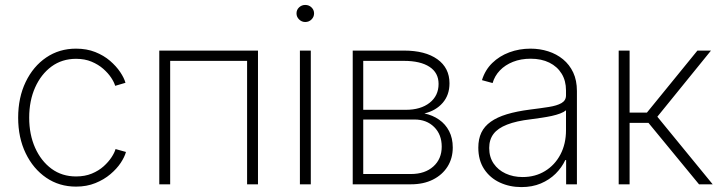

<svg xmlns="http://www.w3.org/2000/svg" viewBox="-20 -743 2915 774"><path d="M286.6 9.3Q218.8 9.3 166.3 -26.6Q113.8 -62.5 83.5 -125.2Q53.2 -188 53.2 -268.6Q53.2 -349.6 83.5 -412.6Q113.8 -475.6 166.3 -511.2Q218.8 -546.9 286.6 -546.9Q329.6 -546.9 364 -533.2Q398.4 -519.5 423.6 -497.8Q448.7 -476.1 464.6 -452.4Q480.5 -428.7 485.8 -409.2L444.3 -397Q440.4 -411.1 428.2 -429.7Q416 -448.2 396.2 -465.6Q376.5 -482.9 349.1 -494.4Q321.8 -505.9 286.6 -505.9Q230 -505.9 187.7 -474.9Q145.5 -443.8 121.6 -390.4Q97.7 -336.9 97.7 -268.6Q97.7 -200.7 121.6 -147.2Q145.5 -93.8 187.7 -62.7Q230 -31.7 286.6 -31.7Q322.3 -31.7 350.1 -43.2Q377.9 -54.7 397.7 -72.5Q417.5 -90.3 429.7 -109.1Q441.9 -127.9 445.8 -142.1L487.8 -130.4Q482.4 -110.4 466.6 -86.4Q450.7 -62.5 425 -40.8Q399.4 -19 364.5 -4.9Q329.6 9.3 286.6 9.3Z M1020 -539.1V0H976.1V-497.6H666V0H622.1V-539.1Z M1189 0V-539.1H1232.9V0ZM1210.4 -654.3Q1196.3 -654.3 1185.8 -664.6Q1175.3 -674.8 1175.3 -689Q1175.3 -703.6 1185.8 -713.4Q1196.3 -723.1 1210.4 -723.1Q1225.6 -723.1 1235.8 -713.1Q1246.1 -703.1 1246.1 -689Q1246.1 -674.8 1235.8 -664.6Q1225.6 -654.3 1210.4 -654.3Z M1401.9 0V-539.1H1608.4Q1694.3 -539.1 1743.2 -504.2Q1792 -469.2 1792 -407.2Q1792 -359.9 1764.6 -328.4Q1737.3 -296.9 1690.9 -285.6Q1724.1 -278.8 1750 -260.7Q1775.9 -242.7 1790.5 -214.4Q1805.2 -186 1805.2 -148.4Q1805.2 -105 1784.2 -71.5Q1763.2 -38.1 1725.3 -19Q1687.5 0 1636.7 0ZM1444.3 -41.5H1636.7Q1692.9 -41.5 1726.8 -71.8Q1760.7 -102.1 1760.7 -151.9Q1760.7 -200.7 1730.2 -231Q1699.7 -261.2 1650.9 -261.2H1444.3ZM1444.3 -300.3H1615.7Q1675.8 -300.3 1711.9 -328.6Q1748 -356.9 1748 -404.8Q1748 -449.7 1711.4 -473.6Q1674.8 -497.6 1608.4 -497.6H1444.3Z M2082 11.2Q2034.7 11.2 1995.1 -7.1Q1955.6 -25.4 1931.9 -61Q1908.2 -96.7 1908.2 -147.9Q1908.2 -182.6 1920.4 -208.3Q1932.6 -233.9 1958.3 -252.2Q1983.9 -270.5 2023.4 -282.5Q2063 -294.4 2116.7 -301.3Q2159.7 -306.6 2192.4 -311.8Q2225.1 -316.9 2243.4 -327.4Q2261.7 -337.9 2261.7 -358.4V-378.4Q2261.7 -417.5 2244.1 -446Q2226.6 -474.6 2194.6 -490.5Q2162.6 -506.3 2119.1 -506.3Q2079.6 -506.3 2047.9 -493.7Q2016.1 -481 1995.1 -459Q1974.1 -437 1965.8 -408.2L1922.9 -419.9Q1935.5 -460.9 1964.4 -489Q1993.2 -517.1 2033.2 -532Q2073.2 -546.9 2118.7 -546.9Q2156.2 -546.9 2189.9 -536.1Q2223.6 -525.4 2249.8 -503.9Q2275.9 -482.4 2290.8 -450.7Q2305.7 -418.9 2305.7 -376V0H2262.2V-97.7H2258.8Q2244.6 -67.4 2219.7 -42.7Q2194.8 -18.1 2160.2 -3.4Q2125.5 11.2 2082 11.2ZM2086.9 -29.3Q2137.7 -29.3 2177.2 -53.5Q2216.8 -77.6 2239.3 -120.4Q2261.7 -163.1 2261.7 -218.3V-298.3Q2252.9 -291 2238 -285.4Q2223.1 -279.8 2204.1 -275.6Q2185.1 -271.5 2163.6 -268.3Q2142.1 -265.1 2120.1 -262.2Q2061.5 -255.4 2024.2 -240.7Q1986.8 -226.1 1969.5 -203.1Q1952.1 -180.2 1952.1 -146.5Q1952.1 -109.9 1970 -83.7Q1987.8 -57.6 2018.3 -43.5Q2048.8 -29.3 2086.9 -29.3Z M2474.1 0V-539.1H2518.1V-289.1H2587.9L2791.5 -539.1H2846.2L2629.9 -272.5L2853 0H2797.9L2594.2 -247.6H2518.1V0Z"/></svg>

Font: Inter 18pt ExtraLight
Style: Regular
Weight: 250
Designer: Rasmus Andersson
Foundry: rsms
Version: Version 4.001;git-66647c0bb